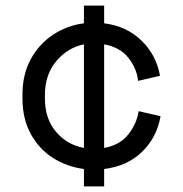

<svg xmlns="http://www.w3.org/2000/svg" viewBox="-20 -692 652 684"><path d="M279 -28V-90Q218 -98 168.5 -129.5Q119 -161 89.5 -215Q60 -269 60 -342V-354Q60 -427 89.5 -481Q119 -535 168.5 -568Q218 -601 279 -609V-672H351V-609Q431 -599 484 -547.5Q537 -496 550 -422L472 -404Q467 -449 437 -486.5Q407 -524 351 -534V-165Q407 -175 437 -213Q467 -251 474 -296L552 -278Q539 -203 486.5 -151.5Q434 -100 351 -90V-28ZM279 -165V-534Q220 -522 180 -473.5Q140 -425 140 -354V-342Q140 -269 179.5 -222.5Q219 -176 279 -165Z"/></svg>

Font: Space Mono
Style: Regular
Weight: 400
Monospace: yes
Designer: Colophon Foundry + Benjamin Critton
Foundry: Colophon Foundry & Benjamin Critton
Version: Version 1.003; ttfautohint (v1.8.4.7-5d5b)